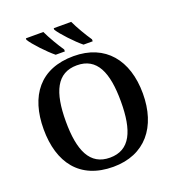

<svg xmlns="http://www.w3.org/2000/svg" viewBox="-163 -1060 1097 1199"><g transform="rotate(-20 385.0 -460.5)"><path d="M470 -771H531V-784C503 -825 467 -886 446 -931H330V-921C351 -886 425 -807 470 -771ZM285 -771H346V-784C318 -825 282 -886 261 -931H145V-921C166 -886 240 -807 285 -771ZM385 10C597 10 714 -137 714 -358C714 -580 597 -725 386 -725C163 -725 55 -580 55 -359C55 -137 163 10 385 10ZM385 -51C252 -51 202 -164 202 -358C202 -552 252 -664 386 -664C519 -664 568 -552 568 -358C568 -164 519 -51 385 -51Z"/></g></svg>

Font: Noto Serif SemiBold
Style: Regular
Weight: 600
Designer: Monotype Design Team
Foundry: Monotype Imaging Inc.
Version: Version 2.013